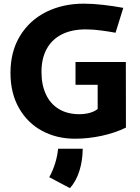

<svg xmlns="http://www.w3.org/2000/svg" viewBox="-20 -732 751 1028"><path d="M36.1 -341.8Q36.1 -456.5 87.6 -540.5Q139.2 -624.5 228.3 -668.5Q317.4 -712.4 428.2 -712.4Q477.5 -712.4 533.9 -705.8Q590.3 -699.2 640.1 -689.9L598.6 -556.6Q565.4 -563 522 -568.8Q478.5 -574.7 439 -574.7Q364.3 -574.7 311 -547.9Q257.8 -521 230 -470Q202.1 -418.9 202.1 -347.2Q202.1 -277.3 226.1 -226.3Q250 -175.3 295.7 -147.9Q341.3 -120.6 404.8 -120.6Q434.6 -120.6 460.2 -127.7Q485.8 -134.8 502.9 -148.4V-277.8H384.3V-399.9H653.8L654.3 -48.8Q596.2 -20.5 524.7 -4.9Q453.1 10.7 380.9 10.7Q284.2 10.7 205.8 -31.2Q127.4 -73.2 81.8 -153.1Q36.1 -232.9 36.1 -341.8ZM243.7 216.8Q263.7 180.7 275.6 141.1Q287.6 101.6 291 64.5H422.9Q422.4 128.4 405 183.3Q387.7 238.3 354.5 275.4Z"/></svg>

Font: Selawik
Style: Bold
Weight: 700
Designer: Aaron Bell
Foundry: Microsoft Corporation
Version: Version 1.01